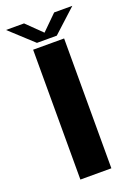

<svg xmlns="http://www.w3.org/2000/svg" viewBox="-170 -768 580 824"><g transform="rotate(-20 119.5 -356.0)"><path d="M49 0H190.5V-593H49ZM74.5 -615H165L271.5 -712.5H188.5L120 -645L51 -712.5H-31.5Z"/></g></svg>

Font: Anybody UltraCondensed Thin SemiBold
Style: Regular
Weight: 600
Version: Version 1.111